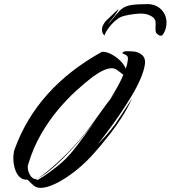

<svg xmlns="http://www.w3.org/2000/svg" viewBox="-20 -882 830 934"><path d="M698 -862Q738 -862 764 -836Q790 -810 790 -772Q790 -761 787.5 -749Q785 -737 779 -725Q771 -708 762 -708Q756 -708 748 -714Q736 -722 736.5 -738.5Q737 -755 737 -772Q737 -792 715 -804Q693 -816 666 -816Q654 -816 632.5 -813.5Q611 -811 591 -806.5Q571 -802 561 -796Q532 -777 512.5 -751.5Q493 -726 488 -709Q476 -721 476 -738Q476 -749 481.5 -760Q487 -771 495 -780L558 -840Q544 -812 528 -794Q512 -776 504 -763Q531 -793 546 -812Q561 -831 576.5 -842Q592 -853 619 -857.5Q646 -862 698 -862ZM178 32Q158 32 144.5 21Q131 10 114 -8Q91 -6 75.5 -21Q60 -36 52.5 -61Q45 -86 45 -111Q45 -124 46.5 -136Q48 -148 52 -158Q160 -455 476 -630Q496 -631 519 -619.5Q542 -608 562 -589.5Q582 -571 592 -548Q596 -560 598.5 -570.5Q601 -581 602 -591Q604 -607 595.5 -612.5Q587 -618 580 -620.5Q573 -623 578 -628Q582 -631 587.5 -632Q593 -633 599 -633Q606 -633 612.5 -632.5Q619 -632 623 -632Q648 -632 668.5 -616.5Q689 -601 685 -570Q681 -539 663 -497.5Q645 -456 618 -411.5Q591 -367 561 -323Q531 -279 503 -242Q475 -205 455 -179Q469 -193 494.5 -221.5Q520 -250 541 -279Q547 -288 560.5 -308.5Q574 -329 588.5 -351Q603 -373 613 -388.5Q623 -404 622 -402Q600 -354 571 -309Q542 -264 513.5 -228Q485 -192 465.5 -169Q446 -146 443 -143Q398 -91 348 -51.5Q298 -12 253 10Q208 32 178 32ZM155 -6H156Q158 -6 162 -7Q166 -8 172 -12Q190 -22 220.5 -44Q251 -66 280 -91Q315 -121 358 -178Q401 -235 455 -311Q407 -244 352.5 -182Q298 -120 248.5 -75.5Q199 -31 164 -14Q184 -26 220 -56Q256 -86 301 -130.5Q346 -175 391 -230Q409 -252 430.5 -282Q452 -312 474.5 -343Q497 -374 516 -400L505 -383L543 -436L516 -400Q536 -432 552.5 -461.5Q569 -491 580 -518Q573 -524 564 -531Q555 -538 546 -544Q536 -550 523 -550Q489 -550 432 -509Q395 -481 350.5 -440.5Q306 -400 261.5 -347Q217 -294 179 -228Q141 -162 117 -82Q115 -74 115 -68Q115 -49 126.5 -30Q138 -11 154 -11Q157 -11 163 -13Q155 -8 155 -6ZM455 -311Q458 -315 463.5 -323.5Q469 -332 472.5 -337.5Q476 -343 473 -338Z"/></svg>

Font: Smooch
Style: Regular
Weight: 400
Designer: Robert E. Leuschke
Foundry: Robert E. Leuschke
Version: Version 1.010; ttfautohint (v1.8.3)